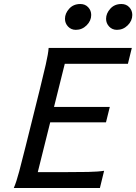

<svg xmlns="http://www.w3.org/2000/svg" viewBox="-20 -938 680 958"><path d="M249.5 -404.3H527.8L508.8 -327.6H230.5L168.5 -79.1H297.4Q369.6 -79.1 419.4 -80.1Q469.2 -81.1 499.5 -85.9L478.5 0H48.8Q61.5 -28.8 75.9 -83Q90.3 -137.2 107.9 -208L178.2 -490.2Q195.8 -561.5 208.3 -615.7Q220.7 -669.9 222.7 -698.7H637.7L618.2 -619.6H303.2ZM640.1 -863.3Q640.1 -834.5 617.4 -811.8Q594.7 -789.1 563.5 -789.1Q540 -789.1 524.7 -805.4Q509.3 -821.8 509.3 -844.2Q509.3 -871.1 530.3 -894.5Q551.3 -918 585.9 -918Q609.9 -918 625 -901.9Q640.1 -885.7 640.1 -863.3ZM435.1 -863.3Q435.1 -834.5 412.4 -811.8Q389.6 -789.1 358.4 -789.1Q335 -789.1 319.6 -805.4Q304.2 -821.8 304.2 -844.2Q304.2 -871.1 325.2 -894.5Q346.2 -918 380.9 -918Q404.8 -918 419.9 -901.9Q435.1 -885.7 435.1 -863.3Z"/></svg>

Font: Andika
Style: Italic
Weight: 400
Italic angle: -14°
Designer: Victor Gaultney, Annie Olsen, Julie Remington, Don Collingsworth, Eric Hays, Becca Hirsbrunner
Foundry: SIL International
Version: Version 6.101